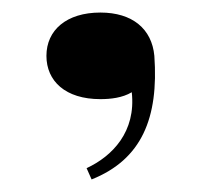

<svg xmlns="http://www.w3.org/2000/svg" viewBox="-20 -736 344 306"><path d="M118 -468 126 -450C206 -482 233 -548 226 -647C222 -690 191 -716 140 -716C86 -716 54 -688 54 -647C54 -607 84 -578 140 -578C156 -578 175 -580 190 -589C197 -526 159 -487 118 -468Z"/></svg>

Font: Sprat Extended
Style: Bold
Weight: 700
Width: 9
Designer: Ethan Nakache
Foundry: Collletttivo
Version: Version 2.000;Glyphs 3.2 (3217)